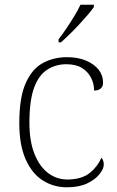

<svg xmlns="http://www.w3.org/2000/svg" viewBox="-20 -786 497 816"><path d="M264 10Q208 10 162 -19Q116 -48 89 -109Q62 -170 62 -263Q62 -370 88.5 -431Q115 -492 161 -517.5Q207 -543 265 -543Q311 -543 345.5 -528.5Q380 -514 399 -490Q418 -466 418 -435Q418 -424 413.5 -416.5Q409 -409 400.5 -405Q392 -401 380 -401Q380 -430 367 -455.5Q354 -481 328.5 -497Q303 -513 262 -513Q216 -513 180 -489.5Q144 -466 124.5 -412Q105 -358 105 -264Q105 -186 126.5 -132Q148 -78 184.5 -50.5Q221 -23 268 -23Q328 -24 361.5 -51Q395 -78 411 -116Q416 -110 418.5 -103Q421 -96 421 -86Q421 -69 403 -46Q385 -23 350.5 -6.5Q316 10 264 10ZM229 -619Q244 -638 261.5 -664Q279 -690 295.5 -717Q312 -744 322 -766H379V-756Q370 -743 353 -723Q336 -703 315.5 -681Q295 -659 275 -639.5Q255 -620 239 -606H229Z"/></svg>

Font: Noto Serif Gujarati ExtraLight
Style: Regular
Weight: 250
Version: Version 2.102